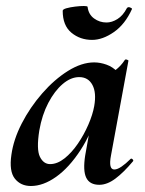

<svg xmlns="http://www.w3.org/2000/svg" viewBox="-20 -607 484 640"><path d="M83 13Q49 13 29.5 -11.5Q10 -36 18 -91Q25 -142 52.5 -195.5Q80 -249 120.5 -295.5Q161 -342 206.5 -370.5Q252 -399 294 -399Q314 -399 335 -391.5Q356 -384 371.5 -367.5Q387 -351 389 -324L329 -357Q346 -359 364.5 -373Q383 -387 396 -407Q398 -410 403.5 -408Q409 -406 408 -404L350 -89Q341 -42 361 -42Q371 -42 385 -51.5Q399 -61 415 -77Q418 -80 422 -76Q426 -72 423 -69Q392 -32 364.5 -11.5Q337 9 311 9Q279 9 267.5 -14.5Q256 -38 264 -89L289 -229L310 -246Q286 -164 248 -106Q210 -48 167 -17.5Q124 13 83 13ZM147 -60Q171 -60 195 -79Q219 -98 239.5 -128Q260 -158 274.5 -191.5Q289 -225 294 -253Q302 -298 288 -324Q274 -350 244 -350Q216 -350 189 -327Q162 -304 141 -264Q120 -224 111 -172Q101 -109 113 -84.5Q125 -60 147 -60ZM287 -474Q247 -474 218 -498Q189 -522 189 -571Q189 -576 201.5 -579.5Q214 -583 230.5 -585Q247 -587 259.5 -587Q272 -587 272 -584Q275 -559 293.5 -545.5Q312 -532 335 -532Q353 -532 371.5 -543.5Q390 -555 403 -580Q407 -585 414 -582Q421 -579 420 -577Q397 -526 359.5 -500Q322 -474 287 -474Z"/></svg>

Font: Cormorant Light
Style: Bold Italic
Weight: 700
Italic angle: -10°
Version: Version 4.000